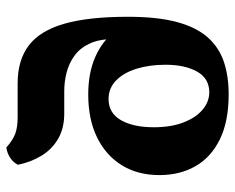

<svg xmlns="http://www.w3.org/2000/svg" viewBox="-89 -418 756 618"><g transform="rotate(90 289.0 -109.0)"><path d="M454.8 248.6Q430.6 227.2 409.8 219.7Q389 212.2 357.6 212.2H248.2Q173.2 212.2 125.9 176Q78.6 139.8 56.3 61.7Q34 -16.4 34 -143.2Q34 -238.2 51.1 -301.1Q68.2 -364 100.9 -400.3Q133.6 -436.6 179.6 -451.8Q225.6 -467 283.4 -467Q370.6 -467 428.3 -438.8Q486 -410.6 514.8 -360.4Q543.6 -310.2 543.6 -244Q543.6 -174.4 511.8 -123Q480 -71.6 422 -43.3Q364 -15 284 -15Q215.2 -15 163.9 -37.4Q112.6 -59.8 81.8 -99.8L105.8 -96.8Q105.8 -50.8 120 -20Q134.2 10.8 158.5 28.7Q182.8 46.6 212.5 54.4Q242.2 62.2 273.6 62.2H345.2Q393.4 62.2 427.3 82.2Q461.2 102.2 481.6 136.1Q502 170 510.4 211.6Q502.8 226.2 488 236.1Q473.2 246 454.8 248.6ZM298.6 -80.4Q343.6 -80.4 366.6 -120Q389.6 -159.6 389.6 -226Q389.6 -281.4 374.1 -321.5Q358.6 -361.6 333 -383.1Q307.4 -404.6 277 -404.6Q232.2 -404.6 210.3 -365.1Q188.4 -325.6 188.4 -263.8Q188.4 -212 201.3 -170.4Q214.2 -128.8 239.1 -104.6Q264 -80.4 298.6 -80.4Z"/></g></svg>

Font: Vollkorn
Style: Regular
Weight: 400
Designer: Friedrich Althausen
Foundry: Friedrich Althausen
Version: Version 4.104